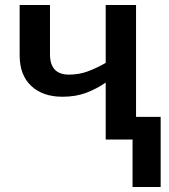

<svg xmlns="http://www.w3.org/2000/svg" viewBox="-20 -561 678 772"><path d="M527 -541H405V-308Q368 -287 333 -274Q298 -261 257 -261Q181 -261 181 -343V-541H59V-339Q59 -259 105.5 -215.5Q152 -172 231 -172Q285 -172 327 -188Q369 -204 405 -229V0H513V191H626V-91H527Z"/></svg>

Font: Noto Sans Display Medium
Style: Regular
Weight: 500
Designer: Monotype Design Team
Foundry: Monotype Imaging Inc.
Version: Version 1.900